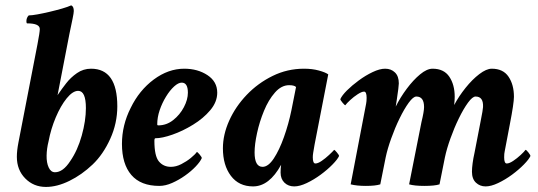

<svg xmlns="http://www.w3.org/2000/svg" viewBox="-20 -699 2039 728"><path d="M154.3 9.8Q107.4 9.8 75.7 -22.5Q43.9 -54.7 43.9 -104.5Q43.9 -127.9 49.8 -158.2L122.1 -531.2Q130.9 -577.1 130.9 -588.9Q130.9 -610.4 83 -610.4Q80.1 -610.4 80.1 -618.2Q80.1 -631.8 88.9 -640.6Q100.6 -640.6 122.1 -644.5Q143.6 -648.4 168.5 -654.3Q193.4 -660.2 215.3 -666.5Q237.3 -672.9 250 -678.7Q259.8 -674.8 259.8 -657.2Q259.8 -650.4 255.4 -628.9Q251 -607.4 243.2 -570.3L198.2 -337.9L202.1 -343.8Q213.9 -361.3 231 -383.3Q248 -405.3 272 -421.9Q295.9 -438.5 325.2 -438.5Q424.8 -438.5 424.8 -295.9Q424.8 -231.4 397.9 -172.4Q371.1 -113.3 331.1 -75.2Q290 -36.1 243.2 -13.2Q196.3 9.8 154.3 9.8ZM188.5 -45.9Q218.8 -45.9 246.1 -87.9Q274.4 -128.9 290 -185.1Q305.7 -241.2 305.7 -289.1Q305.7 -354.5 276.4 -354.5Q255.9 -354.5 232.9 -326.2Q210 -297.9 191.4 -253.9Q172.9 -210 164.1 -163.1Q157.2 -135.7 156.7 -108.9Q156.2 -82 164.6 -64Q172.9 -45.9 188.5 -45.9Z M584 5.9Q513.7 5.9 478 -35.6Q442.4 -77.1 442.4 -153.3Q442.4 -224.6 475.6 -290Q507.8 -356.4 563 -397.5Q618.2 -438.5 678.7 -438.5Q729.5 -438.5 766.6 -414.1Q803.7 -389.6 803.7 -347.7Q803.7 -312.5 777.3 -281.2Q751 -250 711.9 -226.1Q672.9 -202.1 633.8 -188.5Q594.7 -174.8 569.3 -174.8Q565.4 -174.8 565.4 -165Q565.4 -107.4 582.5 -86.9Q599.6 -66.4 627.9 -66.4Q647.5 -66.4 667.5 -76.7Q687.5 -86.9 703.6 -100.1Q719.7 -113.3 726.6 -123Q728.5 -123 736.8 -113.3Q745.1 -103.5 745.1 -99.6Q739.3 -85.9 722.2 -67.9Q705.1 -49.8 681.6 -33.2Q658.2 -16.6 632.8 -5.4Q607.4 5.9 584 5.9ZM580.1 -223.6Q611.3 -223.6 636.7 -243.7Q662.1 -263.7 677.2 -292.5Q692.4 -321.3 692.4 -347.7Q692.4 -385.7 668.9 -385.7Q656.2 -385.7 640.1 -371.1Q624 -356.4 609.4 -332.5Q594.7 -308.6 585.4 -281.2Q576.2 -253.9 576.2 -227.5Q576.2 -223.6 580.1 -223.6Z M939.5 7.8Q885.7 7.8 855.5 -32.2Q825.2 -72.3 825.2 -136.7Q825.2 -188.5 849.1 -241.7Q873 -294.9 915.5 -339.4Q958 -383.8 1013.7 -411.1Q1069.3 -438.5 1132.8 -438.5Q1164.1 -438.5 1189 -431.6Q1213.9 -424.8 1224.6 -417L1172.9 -151.4Q1168.9 -128.9 1167.5 -119.6Q1166 -110.4 1166 -102.5Q1166 -79.1 1175.8 -79.1Q1185.5 -79.1 1199.7 -88.9Q1213.9 -98.6 1227.5 -111.3Q1241.2 -124 1247.1 -130.9Q1249 -130.9 1257.3 -121.1Q1265.6 -111.3 1265.6 -107.4Q1259.8 -94.7 1240.7 -75.2Q1221.7 -55.7 1195.8 -36.6Q1169.9 -17.6 1143.1 -4.9Q1116.2 7.8 1095.7 7.8Q1073.2 7.8 1058.6 -6.3Q1043.9 -20.5 1043.9 -44.9Q1043.9 -52.7 1044.4 -60.1Q1044.9 -67.4 1045.9 -74.2Q1001 7.8 939.5 7.8ZM975.6 -66.4Q997.1 -66.4 1018.1 -98.1Q1039.1 -129.9 1056.6 -179.2Q1074.2 -228.5 1085 -281.2L1102.5 -369.1Q1095.7 -376 1076.2 -376Q1046.9 -376 1022.5 -348.1Q998 -320.3 981 -278.8Q963.9 -237.3 954.6 -194.3Q945.3 -151.4 945.3 -121.1Q945.3 -66.4 975.6 -66.4Z M1821.3 7.8Q1799.8 7.8 1784.7 -6.3Q1769.5 -20.5 1769.5 -47.9Q1769.5 -61.5 1772 -80.1Q1774.4 -98.6 1779.3 -120.1L1801.8 -236.3Q1806.6 -260.7 1809.1 -274.9Q1811.5 -289.1 1811.5 -293Q1813.5 -333 1783.2 -333Q1771.5 -333 1754.4 -309.6Q1737.3 -286.1 1719.7 -250Q1702.1 -213.9 1688 -174.3Q1673.8 -134.8 1667 -102.5L1646.5 0Q1627.9 5.9 1588.9 5.9Q1551.8 5.9 1531.2 0L1578.1 -236.3Q1587.9 -276.4 1587.9 -293Q1587.9 -333 1558.6 -333Q1546.9 -333 1529.8 -309.6Q1512.7 -286.1 1495.1 -250Q1477.5 -213.9 1463.4 -174.3Q1449.2 -134.8 1442.4 -102.5L1421.9 0Q1403.3 5.9 1367.2 5.9Q1333 5.9 1309.6 0L1368.2 -305.7Q1369.1 -310.5 1369.6 -315.9Q1370.1 -321.3 1370.1 -328.1Q1370.1 -351.6 1360.4 -351.6Q1351.6 -351.6 1336.4 -341.8Q1321.3 -332 1308.1 -319.8Q1294.9 -307.6 1289.1 -299.8Q1287.1 -299.8 1278.8 -309.6Q1270.5 -319.3 1270.5 -323.2Q1276.4 -336.9 1295.4 -356Q1314.5 -375 1340.3 -394Q1366.2 -413.1 1393.1 -425.8Q1419.9 -438.5 1440.4 -438.5Q1462.9 -438.5 1477.5 -424.3Q1492.2 -410.2 1492.2 -382.8Q1492.2 -377 1490.2 -361.3Q1488.3 -345.7 1484.4 -320.3L1480.5 -294.9Q1498 -330.1 1522.5 -362.8Q1546.9 -395.5 1572.8 -417Q1598.6 -438.5 1620.1 -438.5Q1663.1 -438.5 1683.6 -408.2Q1704.1 -377.9 1704.1 -332Q1704.1 -325.2 1703.6 -317.9Q1703.1 -310.5 1702.1 -300.8Q1719.7 -334 1745.1 -365.7Q1770.5 -397.5 1797.4 -418Q1824.2 -438.5 1844.7 -438.5Q1887.7 -438.5 1908.2 -408.2Q1928.7 -377.9 1928.7 -332Q1928.7 -320.3 1924.8 -293.9Q1920.9 -267.6 1913.1 -227.5L1893.6 -125Q1891.6 -117.2 1891.6 -102.5Q1891.6 -79.1 1901.4 -79.1Q1911.1 -79.1 1925.8 -88.9Q1940.4 -98.6 1954.1 -111.3Q1967.8 -124 1972.7 -130.9Q1975.6 -130.9 1983.4 -121.1Q1991.2 -111.3 1991.2 -107.4Q1985.4 -94.7 1966.3 -75.2Q1947.3 -55.7 1921.4 -36.6Q1895.5 -17.6 1868.7 -4.9Q1841.8 7.8 1821.3 7.8Z"/></svg>

Font: Crimson Text
Style: Bold Italic
Weight: 700
Italic angle: -11°
Designer: Sebastian Kosch
Foundry: Sebastian Kosch
Version: Version 1.100; ttfautohint (v1.8.4)